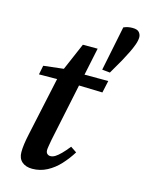

<svg xmlns="http://www.w3.org/2000/svg" viewBox="-117 -831 698 917"><g transform="rotate(15 232.5 -373.0)"><path d="M423 -760Q447 -760 456 -749Q465 -738 465 -725Q465 -709 457.5 -688Q450 -667 438.5 -644Q427 -621 414 -597L373 -526L334 -530L379 -751Q391 -756 401 -758Q411 -760 423 -760ZM48 -430 57 -475 187 -490V-485H376L363 -425L183 -430L179 -431ZM133 14Q101 14 82 -2.5Q63 -19 63 -50Q63 -69 66 -90.5Q69 -112 75 -140L143 -456L214 -621H287L187 -144Q184 -126 181.5 -112.5Q179 -99 179 -91Q179 -79 185.5 -73Q192 -67 201 -67Q213 -67 225 -74.5Q237 -82 252 -97Q267 -112 286 -136L316 -116Q295 -82 267.5 -52Q240 -22 206 -4Q172 14 133 14Z"/></g></svg>

Font: Source Serif 4 18pt SemiBold
Style: Italic
Weight: 600
Italic angle: -12°
Designer: Frank Grießhammer
Foundry: Adobe Systems Incorporated
Version: Version 4.004;hotconv 1.0.116;makeotfexe 2.5.65601